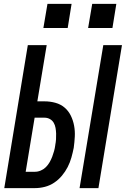

<svg xmlns="http://www.w3.org/2000/svg" viewBox="-20 -967 647 987"><path d="M389 0 511 -735H607L486 0ZM2 0 123 -735H220L172 -446H209Q238 -446 265 -438.5Q292 -431 312 -414Q332 -397 344 -372.5Q356 -348 361 -320.5Q366 -293 364.5 -264.5Q363 -236 359 -207Q354 -182 347 -157Q340 -132 328 -108.5Q316 -85 298.5 -64Q281 -43 258.5 -28Q236 -13 210.5 -6.5Q185 0 160 0ZM112 -84H160Q175 -84 190 -90.5Q205 -97 216 -108Q227 -119 235 -133Q243 -147 248.5 -161.5Q254 -176 258 -190.5Q262 -205 264 -220Q264 -221 264 -221Q264 -221 264 -221Q267 -236 268 -251Q269 -266 268.5 -280.5Q268 -295 265.5 -309.5Q263 -324 256 -336Q249 -348 236.5 -355Q224 -362 209 -362H158ZM433 -823 454 -947H578L558 -823ZM203 -823 224 -947H348L328 -823Z"/></svg>

Font: Iosevka SS04 Md Ex Obl
Style: Regular
Weight: 500
Width: 7
Italic angle: -9°
Monospace: yes
Designer: Belleve Invis
Foundry: Belleve Invis
Version: Version 19.0.0; ttfautohint (v1.8.4)